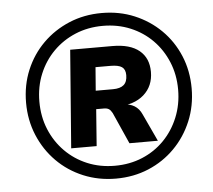

<svg xmlns="http://www.w3.org/2000/svg" viewBox="-52 -773 926 834"><g transform="rotate(-5 411.5 -356.0)"><path d="M238 -143 271 -570H455Q532 -570 572 -537Q612 -504 612 -444Q612 -382 569.5 -344.5Q527 -307 454 -307L479 -313Q508 -313 528.5 -300.5Q549 -288 560 -263L616 -143H492L431 -280Q424 -293 416 -298Q408 -303 395 -303H361L349 -143ZM366 -383H441Q473 -383 488.5 -396.5Q504 -410 504 -439Q504 -464 489 -474.5Q474 -485 439 -485H374ZM421 5Q345 5 279 -22.5Q213 -50 164 -99.5Q115 -149 87.5 -215Q60 -281 60 -357Q60 -434 87.5 -499.5Q115 -565 164 -613.5Q213 -662 278.5 -689.5Q344 -717 421 -717Q498 -717 563.5 -689.5Q629 -662 678 -613.5Q727 -565 754.5 -499.5Q782 -434 782 -357Q782 -281 754.5 -215Q727 -149 678 -99.5Q629 -50 563.5 -22.5Q498 5 421 5ZM421 -51Q486 -51 541 -74Q596 -97 636.5 -138.5Q677 -180 700 -236Q723 -292 723 -357Q723 -422 700 -477.5Q677 -533 636.5 -574Q596 -615 541 -638Q486 -661 421 -661Q356 -661 301 -638Q246 -615 205 -574Q164 -533 141 -477.5Q118 -422 118 -357Q118 -291 141 -235.5Q164 -180 205 -138.5Q246 -97 301 -74Q356 -51 421 -51Z"/></g></svg>

Font: Muli
Style: Bold Italic
Weight: 700
Italic angle: -4.541°
Designer: Vernon Adams
Foundry: Vernon Adams
Version: Version 2.100; ttfautohint (v1.8.1.43-b0c9)